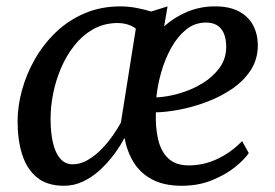

<svg xmlns="http://www.w3.org/2000/svg" viewBox="-20 -587 884 617"><path d="M518.5 -566.5 507.5 -502.5Q541 -532 581 -548.8Q621 -565.5 665 -566.5Q714.5 -567.5 746 -551.2Q777.5 -535 792.8 -506.8Q808 -478.5 808.5 -444Q809 -397.5 786 -362Q763 -326.5 725.2 -301Q687.5 -275.5 643 -259Q598.5 -242.5 556 -234.5Q513.5 -226.5 481 -226Q479 -179.5 487.8 -140.5Q496.5 -101.5 520.2 -78.5Q544 -55.5 587 -55.5Q634 -55.5 678 -76Q722 -96.5 758 -133.5L779.5 -95Q766 -75 735.5 -50.2Q705 -25.5 661.2 -7.8Q617.5 10 564 10Q508 10 470 -9.8Q432 -29.5 410.2 -64.2Q388.5 -99 380 -144Q366.5 -117.5 346.2 -90.5Q326 -63.5 301 -40.5Q276 -17.5 247 -3.8Q218 10 185.5 10Q132 10 99.2 -16.5Q66.5 -43 51.5 -89.8Q36.5 -136.5 36.5 -197Q36.5 -246 50.8 -297.8Q65 -349.5 92.5 -397.5Q120 -445.5 160 -483.8Q200 -522 252 -544.2Q304 -566.5 367 -566.5Q392.5 -566.5 418.8 -561.5Q445 -556.5 466 -550ZM368.5 -193 416.5 -495Q404.5 -504.5 387.8 -509Q371 -513.5 353 -513Q311 -511.5 277.5 -492Q244 -472.5 218.8 -440.5Q193.5 -408.5 176.5 -369Q159.5 -329.5 151 -287.2Q142.5 -245 142.5 -206Q142.5 -159.5 150.5 -126.8Q158.5 -94 174.2 -76.5Q190 -59 213.5 -59Q238.5 -59 262 -72.8Q285.5 -86.5 306 -107.5Q326.5 -128.5 342.5 -151.5Q358.5 -174.5 368.5 -193ZM642 -514.5Q605.5 -514.5 577.5 -491.5Q549.5 -468.5 529.5 -432Q509.5 -395.5 497.8 -353.8Q486 -312 482.5 -274Q517 -275.5 556.2 -286.8Q595.5 -298 629.8 -318.8Q664 -339.5 685.5 -369Q707 -398.5 707 -437Q706.5 -475.5 690 -495Q673.5 -514.5 642 -514.5Z"/></svg>

Font: Merriweather 20pt
Style: Italic
Weight: 400
Italic angle: -7.8°
Version: Version 2.101